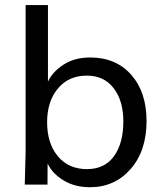

<svg xmlns="http://www.w3.org/2000/svg" viewBox="-20 -746 662 776"><path d="M331.5 -62.5Q402.8 -62.5 440.7 -114.7Q478.5 -167 478.5 -255.9Q478.5 -338.4 439.5 -389.4Q400.4 -440.4 331.1 -440.4Q257.3 -440.4 213.9 -388.2Q170.4 -335.9 170.4 -252Q170.4 -167 213.6 -114.7Q256.8 -62.5 331.5 -62.5ZM343.3 10.7Q283.2 10.7 237.5 -16.6Q191.9 -43.9 172.4 -85L171.9 0H80.1Q83.5 -113.8 83.5 -131.8V-725.6H173.8V-416Q191.9 -455.6 236.6 -484.6Q281.2 -513.7 344.7 -513.7Q448.7 -513.7 510.5 -443.6Q572.3 -373.5 572.3 -256.8Q572.3 -136.2 507.8 -62.7Q443.4 10.7 343.3 10.7Z"/></svg>

Font: Muli
Style: Regular
Weight: 400
Designer: Vernon Adams
Foundry: newtypography
Version: Version 2; ttfautohint (v1.00rc1.6-4cba) -l 8 -r 50 -G 200 -